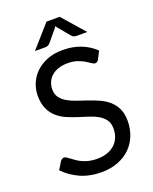

<svg xmlns="http://www.w3.org/2000/svg" viewBox="-166 -999 874 1097"><g transform="rotate(-20 271.0 -450.0)"><path d="M458 -604.5 481.5 -650.5C456.5 -674.5 427.6 -692.8 394.8 -705.5C361.9 -718.2 325.5 -724.5 285.5 -724.5C249.8 -724.5 218.2 -719 190.8 -708C163.2 -697 140.1 -682.3 121.2 -664C102.4 -645.7 88.1 -624.7 78.2 -601C68.4 -577.3 63.5 -552.8 63.5 -527.5C63.5 -495.8 68.4 -469.2 78.2 -447.8C88.1 -426.2 101 -408.3 117 -394C133 -379.7 151.3 -368 172 -359C192.7 -350 213.7 -342.1 235 -335.2C256.3 -328.4 277.3 -321.8 298 -315.2C318.7 -308.8 337 -300.8 353 -291.5C369 -282.2 381.9 -270.6 391.8 -256.8C401.6 -242.9 406.5 -225.2 406.5 -203.5C406.5 -183.8 403.2 -166 396.5 -150C389.8 -134 380.2 -120.2 367.8 -108.8C355.2 -97.2 340 -88.3 322 -82C304 -75.7 283.5 -72.5 260.5 -72.5C242.2 -72.5 225.7 -74.2 211 -77.8C196.3 -81.2 183.2 -85.7 171.8 -91C160.2 -96.3 150 -102.2 141 -108.5C132 -114.8 124 -120.7 117 -126C110 -131.3 103.8 -135.8 98.2 -139.2C92.8 -142.8 87.8 -144.5 83.5 -144.5C78.8 -144.5 74.6 -143.2 70.8 -140.8C66.9 -138.2 63.7 -135.2 61 -131.5L33 -85.5C60 -56.8 92.5 -34.1 130.5 -17.2C168.5 -0.4 210.8 8 257.5 8C295.5 8 329.4 2.2 359.2 -9.5C389.1 -21.2 414.2 -37.2 434.8 -57.5C455.2 -77.8 470.8 -101.8 481.5 -129.2C492.2 -156.8 497.5 -186.2 497.5 -217.5C497.5 -247.2 492.6 -272.2 482.8 -292.5C472.9 -312.8 459.9 -330 443.8 -344C427.6 -358 409.2 -369.6 388.8 -378.8C368.2 -387.9 347.2 -396.2 325.8 -403.5C304.2 -410.8 283.2 -417.9 262.8 -424.8C242.2 -431.6 223.9 -439.7 207.8 -449C191.6 -458.3 178.6 -469.6 168.8 -482.8C158.9 -495.9 154 -512.5 154 -532.5C154 -548.2 156.8 -562.8 162.5 -576.2C168.2 -589.8 176.6 -601.5 187.8 -611.5C198.9 -621.5 212.8 -629.4 229.2 -635.2C245.8 -641.1 264.8 -644 286.5 -644C309.5 -644 329.1 -641.2 345.2 -635.5C361.4 -629.8 375.2 -623.6 386.8 -616.8C398.2 -609.9 407.8 -603.7 415.5 -598C423.2 -592.3 429.8 -589.5 435.5 -589.5C440.5 -589.5 444.8 -590.8 448.2 -593.2C451.8 -595.8 455 -599.5 458 -604.5ZM454.5 -773 335.5 -908.5H255.5L136 -773H198.5C202.5 -773 207.2 -773.8 212.8 -775.2C218.2 -776.8 223.8 -780.8 229.5 -787.5L288 -858L294 -867L300 -858L358.5 -787.5C364.2 -780.8 369.8 -776.8 375.2 -775.2C380.8 -773.8 385.5 -773 389.5 -773Z"/></g></svg>

Font: LatoLatin
Style: Regular
Weight: 400
Designer: Lukasz Dziedzic with Adam Twardoch and Botio Nikoltchev
Foundry: tyPoland Lukasz Dziedzic
Version: Version 2.015; 2015-08-06; http://www.latofonts.com/